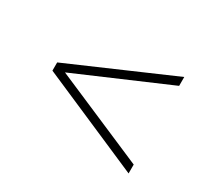

<svg xmlns="http://www.w3.org/2000/svg" viewBox="-95 -727 846 769"><g transform="rotate(30 328.0 -343.0)"><path d="M563 -120 93 -324V-362L563 -566V-525L140 -343L563 -161Z"/></g></svg>

Font: Overpass Thin
Style: Regular
Weight: 250
Designer: Delve Withrington, Dave Bailey, Thomas Jockin
Foundry: Delve Fonts LLC
Version: Version 4.000